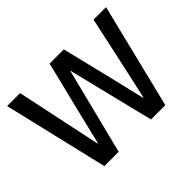

<svg xmlns="http://www.w3.org/2000/svg" viewBox="-139 -951 1205 1205"><g transform="rotate(-45 463.0 -349.0)"><path d="M316 0 407 -361 460 -573H462L514 -361L603 0H730L902 -698H791L718 -362L667 -131H664L609 -362L527 -698H401L318 -362L262 -130H259L210 -362L139 -698H24L189 0Z"/></g></svg>

Font: IBM Plex Thai Looped Medium
Style: Regular
Weight: 500
Designer: Mike Abbink, Paul van der Laan, Pieter van Rosmalen, Ben Mitchell, Mark Frömberg
Foundry: Bold Monday
Version: Version 1.0